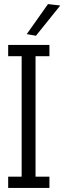

<svg xmlns="http://www.w3.org/2000/svg" viewBox="-20 -920 335 940"><path d="M215 -900 275 -893 156 -745 111 -753ZM20 -645V-700H222V-645H154V-55H222V0H20V-55H86V-645Z"/></svg>

Font: Antic Slab
Style: Regular
Weight: 400
Designer: Santiago Orozco
Foundry: Santiago Orozco
Version: Version 001.002